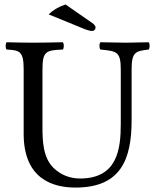

<svg xmlns="http://www.w3.org/2000/svg" viewBox="-20 -838 701 868"><path d="M172 -523C172 -606 187 -611 264 -614C270 -620 270 -641 264 -647C217 -646 168 -645 129 -645C90 -645 49 -646 10 -647C4 -641 4 -620 10 -614C70 -611 87 -606 87 -523V-233C87 -29 219 10 321 10C526 10 575 -117 575 -295V-523C575 -603 592 -607 652 -614C658 -620 658 -641 652 -647C614 -646 573 -645 550 -645C529 -645 480 -646 434 -647C428 -641 428 -620 434 -614C509 -607 526 -604 526 -523V-277C526 -165 511 -31 342 -31C294 -31 253 -49 223 -78C174 -125 172 -201 172 -266ZM276 -818C242 -806 218 -791 200 -773L354 -710C375 -701 389 -698 397 -698C405 -698 412 -705 412 -713C412 -720 408 -726 397 -734Z"/></svg>

Font: Libertinus Math
Style: Regular
Weight: 400
Designer: Philipp H. Poll, Khaled Hosny
Foundry: Caleb Maclennan
Version: Version 7.050;RELEASE